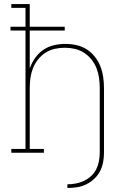

<svg xmlns="http://www.w3.org/2000/svg" viewBox="-20 -755 640 949"><path d="M313 174V156Q334 156 355 152Q376 148 395 139Q414 130 430 115.5Q446 101 455.5 82Q465 63 469 42Q473 21 473 0V-320Q473 -345 469.5 -370Q466 -395 457 -418Q448 -441 432 -461Q416 -481 395 -494.5Q374 -508 349.5 -513.5Q325 -519 300 -519Q275 -519 250.5 -513.5Q226 -508 205 -494.5Q184 -481 168 -461Q152 -441 143 -418Q134 -395 130.5 -370Q127 -345 127 -320V-19H197V0H36V-19H106V-604H32V-623H106V-716H36V-735H127V-623H300V-604H127V-417Q137 -445 153.5 -468.5Q170 -492 194 -508.5Q218 -525 246.5 -531.5Q275 -538 303 -538Q331 -538 358 -532Q385 -526 408 -511.5Q431 -497 448.5 -475Q466 -453 476 -427.5Q486 -402 490 -374.5Q494 -347 494 -320V0Q494 24 489.5 47.5Q485 71 474 92Q463 113 445 129.5Q427 146 405.5 156.5Q384 167 360.5 170.5Q337 174 313 174Z"/></svg>

Font: Iosevka Slab Thin Extended
Style: Regular
Weight: 100
Width: 7
Monospace: yes
Designer: Belleve Invis
Foundry: Belleve Invis
Version: Version 11.1.1; ttfautohint (v1.8.3)